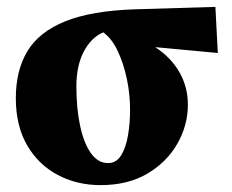

<svg xmlns="http://www.w3.org/2000/svg" viewBox="-20 -522 673 558"><path d="M272 16Q204 16 148 -13.5Q92 -43 59 -99.5Q26 -156 26 -237Q26 -317 59.5 -373Q93 -429 169.5 -460Q246 -491 374 -495L606 -502L613 -368L431 -385Q477 -355 501.5 -312Q526 -269 526 -218Q526 -158 495.5 -104.5Q465 -51 408.5 -17.5Q352 16 272 16ZM202 -271Q202 -206 213 -155.5Q224 -105 244.5 -76.5Q265 -48 294 -48Q318 -48 332 -70.5Q346 -93 352 -128.5Q358 -164 358 -203Q358 -249 348.5 -293.5Q339 -338 322 -374Q305 -410 280 -428Q245 -413 223.5 -372Q202 -331 202 -271Z"/></svg>

Font: Source Serif Pro Black
Style: Regular
Weight: 900
Designer: Frank Grießhammer
Foundry: Adobe Systems Incorporated
Version: Version 3.001;hotconv 1.0.111;makeotfexe 2.5.65597